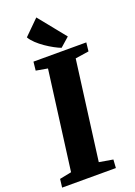

<svg xmlns="http://www.w3.org/2000/svg" viewBox="-190 -1051 784 1119"><g transform="rotate(-20 202.0 -491.5)"><path d="M-8.8 0H324.7L328.1 -51.8L242.7 -66.4L323.2 -680.7L407.2 -693.4L413.1 -747.1H85.4L79.6 -693.4L151.4 -680.7L70.8 -66.4L-2.4 -51.8ZM267.1 -766.6 323.7 -816.4 189 -983.4 97.7 -893.1C126.5 -840.8 220.2 -784.2 267.1 -766.6Z"/></g></svg>

Font: Merriweather
Style: Heavy Italic
Weight: 900
Italic angle: -7.5°
Designer: Eben Sorkin
Foundry: Eben Sorkin
Version: Version 1.001